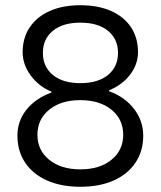

<svg xmlns="http://www.w3.org/2000/svg" viewBox="-20 -705 615 735"><path d="M287.5 10Q214.2 10 160 -14.2Q105.8 -38.3 76.2 -82.5Q46.7 -126.7 46.7 -185.8Q46.7 -241.7 81.2 -285Q115.8 -328.3 176.7 -350.8V-354.2Q128.3 -374.2 97.5 -416.2Q66.7 -458.3 66.7 -505Q66.7 -560 93.8 -600.4Q120.8 -640.8 170.4 -662.9Q220 -685 287.5 -685Q355.8 -685 405.4 -662.9Q455 -640.8 481.7 -600.4Q508.3 -560 508.3 -505Q508.3 -459.2 478.3 -419.6Q448.3 -380 397.5 -359.2V-355.8Q457.5 -334.2 492.9 -288.3Q528.3 -242.5 528.3 -185.8Q528.3 -126.7 498.8 -82.5Q469.2 -38.3 415.4 -14.2Q361.7 10 287.5 10ZM287.5 -56.7Q361.7 -56.7 406.7 -93.3Q451.7 -130 451.7 -189.2Q451.7 -248.3 406.7 -285Q361.7 -321.7 287.5 -321.7Q213.3 -321.7 168.3 -285Q123.3 -248.3 123.3 -189.2Q123.3 -130 168.3 -93.3Q213.3 -56.7 287.5 -56.7ZM287.5 -386.7Q355 -386.7 393.3 -417.9Q431.7 -449.2 431.7 -502.5Q431.7 -555.8 393.3 -587.1Q355 -618.3 287.5 -618.3Q220.8 -618.3 182.5 -587.1Q144.2 -555.8 144.2 -502.5Q144.2 -449.2 182.5 -417.9Q220.8 -386.7 287.5 -386.7Z"/></svg>

Font: Funnel Display Light Light
Style: Regular
Weight: 300
Version: Version 1.000